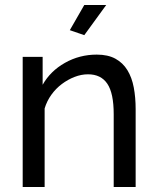

<svg xmlns="http://www.w3.org/2000/svg" viewBox="-20 -750 630 770"><path d="M318 -609 260 -629 318 -730H406ZM524 0H436V-292Q436 -376 410.5 -414Q385 -452 333 -452Q306 -452 279 -441.5Q252 -431 228 -413Q204 -395 186 -370Q168 -345 159 -315V0H71V-522H151V-410Q182 -465 240.5 -498Q299 -531 368 -531Q413 -531 443 -514.5Q473 -498 491 -468.5Q509 -439 516.5 -399Q524 -359 524 -312Z"/></svg>

Font: IngvarSans
Style: Regular
Weight: 500
Version: Version 3.000